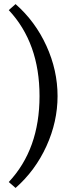

<svg xmlns="http://www.w3.org/2000/svg" viewBox="-20 -762 347 951"><path d="M57.1 168.9 23.4 139.6Q175.8 -22.9 175.8 -286.1Q175.8 -549.3 23.4 -711.9L57.1 -741.7Q154.8 -655.8 210 -534.7Q265.1 -413.6 265.1 -286.1Q265.1 -159.2 210 -38.1Q154.8 83 57.1 168.9Z"/></svg>

Font: Elstob
Style: Regular
Weight: 400
Designer: Peter S. Baker
Version: Version 1.015